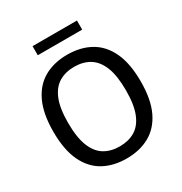

<svg xmlns="http://www.w3.org/2000/svg" viewBox="-207 -1056 1152 1217"><g transform="rotate(-30 369.0 -448.0)"><path d="M369 9.5Q273 9.5 201 -30.2Q129 -70 89.2 -154Q49.5 -238 49.5 -370Q49.5 -502 89.5 -586Q129.5 -670 201.2 -709.8Q273 -749.5 369 -749.5Q465.5 -749.5 537.5 -709.5Q609.5 -669.5 649.2 -585.8Q689 -502 689 -370Q689 -238 649 -154.2Q609 -70.5 537 -30.5Q465 9.5 369 9.5ZM369 -79Q433.5 -79 480.8 -107.2Q528 -135.5 553.8 -198.8Q579.5 -262 579.5 -367Q579.5 -475.5 553.5 -539.8Q527.5 -604 480.2 -632.5Q433 -661 369 -661Q305 -661 257.8 -633Q210.5 -605 184.5 -541.8Q158.5 -478.5 158.5 -373Q158.5 -264.5 184.5 -200Q210.5 -135.5 257.8 -107.2Q305 -79 369 -79ZM206.5 -839.5V-906H531.5V-839.5Z"/></g></svg>

Font: Encode Sans SC Condensed Thin Medium
Style: Regular
Weight: 500
Version: Version 3.002